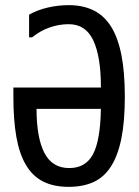

<svg xmlns="http://www.w3.org/2000/svg" viewBox="-20 -727 540 746"><path d="M32 -350V-387H372V-390Q372 -507 342.5 -570Q313 -633 247 -633Q210 -633 173.5 -620.5Q137 -608 105 -582H93V-670Q127 -689 167 -698Q207 -707 247 -707Q302 -707 343 -687Q384 -667 411 -624.5Q438 -582 451.5 -514.5Q465 -447 465 -351Q465 -255 451.5 -188.5Q438 -122 411 -80Q384 -38 343 -19.5Q302 -1 247 -1Q188 -1 147 -22Q106 -43 80.5 -86.5Q55 -130 43.5 -195.5Q32 -261 32 -350ZM122 -304Q122 -192 152.5 -133Q183 -74 249 -74Q313 -74 341.5 -128Q370 -182 372 -304Z"/></svg>

Font: D2Coding ligature
Style: Regular
Weight: 400
Monospace: yes
Designer: Yong-Rak Park; Jeong-Hwan Yoon; Sang-Min Lee;
Foundry: NHN Corporation
Version: Version 1.3.2; Build 20180524